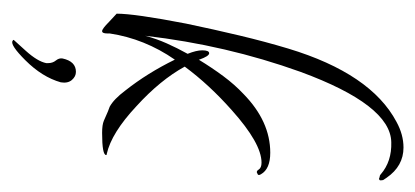

<svg xmlns="http://www.w3.org/2000/svg" viewBox="-212 -344 713 330"><g transform="rotate(90 145.0 -178.5)"><path d="M33 3Q29 3 17 -9L3 -22Q3 -53 20 -141Q30 -189 40.5 -233Q51 -277 63 -317Q106 -459 189 -503Q211 -515 233 -515Q265 -515 285 -486L289 -480Q290 -475 289 -474Q287 -472 284 -474Q281 -474 279 -476Q257 -495 224 -494Q160 -493 103 -338Q57 -210 41 -71Q46 -90 54 -108Q62 -126 72 -144Q66 -159 66 -169Q66 -181 71 -181Q76 -181 82 -164V-163Q96 -186 110.5 -205.5Q125 -225 141 -240Q188 -286 242 -286Q270 -286 279 -270Q282 -265 278 -264Q274 -261 271 -266Q268 -271 259 -271Q226 -271 169 -220Q125 -181 94 -139Q117 -97 162 -56Q208 -13 244 -5Q246 -5 246 -4Q246 3 208 3Q194 3 187 0L171 -7Q165 -9 163 -10Q150 -17 135 -37Q105 -75 82 -122Q46 -70 37 -10V-6Q37 3 33 3ZM50 157Q48 156 48 155Q48 155 67 134Q85 114 88 99V96Q88 88 83.5 82.5Q79 77 80 71Q85 48 103 48Q111 48 117 55Q123 62 121 74Q112 106 83 135Q57 161 50 157Z"/></g></svg>

Font: Lovers Quarrel
Style: Regular
Weight: 400
Designer: Robert E. Leuschke
Foundry: Robert E. Leuschke
Version: Version 1.010; ttfautohint (v1.8.3)